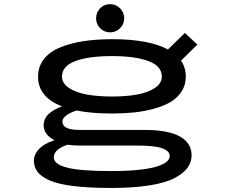

<svg xmlns="http://www.w3.org/2000/svg" viewBox="-20 -701 1090 926"><path d="M511 -545Q482.5 -545 463 -564.8Q443.5 -584.5 443.5 -612.5Q443.5 -641.5 463 -661.2Q482.5 -681 511 -681Q539 -681 559 -661Q579 -641 579 -612.5Q579 -584.5 559 -564.8Q539 -545 511 -545ZM520.5 -153.5Q421 -153.5 350 -168Q320 -159 300.5 -144.8Q281 -130.5 281 -114.5Q281 -74.5 362 -74.5H674Q791 -74.5 847.5 -42.8Q904 -11 904 47.5Q904 81 884.5 108Q865 135 822 157.8Q779 180.5 701.2 193Q623.5 205.5 516.5 205.5Q409.5 205.5 335.5 196.5Q261.5 187.5 220.2 169.5Q179 151.5 161.2 128.2Q143.5 105 143.5 73Q143.5 48.5 160.2 27.2Q177 6 197.8 -5.5Q218.5 -17 242.5 -24.5Q190.5 -52.5 190.5 -96.5Q190.5 -129.5 215.8 -152.2Q241 -175 279.5 -188Q163.5 -232.5 163.5 -331Q163.5 -380 191.8 -416Q220 -452 270.5 -472.5Q321 -493 383 -502.5Q445 -512 520.5 -512Q698 -512 790 -462.5L871.5 -542L932 -486L853 -408.5Q876 -375.5 876 -331Q876 -291.5 856 -260.2Q836 -229 802.8 -209.2Q769.5 -189.5 723 -176.8Q676.5 -164 626.8 -158.8Q577 -153.5 520.5 -153.5ZM520.5 -235.5Q588.5 -235.5 640.8 -245Q693 -254.5 726.8 -276.8Q760.5 -299 760.5 -332Q760.5 -382 696.5 -406.2Q632.5 -430.5 520.5 -430.5Q407 -430.5 343 -406.2Q279 -382 279 -332Q279 -299 312.8 -276.8Q346.5 -254.5 399.2 -245Q452 -235.5 520.5 -235.5ZM239.5 57.5Q239.5 73.5 253.2 85.2Q267 97 298.2 106Q329.5 115 384.2 119.5Q439 124 517 124Q593 124 649.5 118Q706 112 737.5 101.8Q769 91.5 783.8 79Q798.5 66.5 798.5 51.5Q798.5 27 761.8 14Q725 1 639.5 1H359Q333.5 1 307 -3Q278.5 5 259 20.8Q239.5 36.5 239.5 57.5Z"/></svg>

Font: League Mono Extended
Style: Regular
Weight: 400
Width: 9
Designer: Tyler Finck
Foundry: The League of Moveable Type / Tyler Finck
Version: Version 2.210